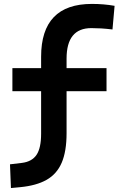

<svg xmlns="http://www.w3.org/2000/svg" viewBox="-20 -723 626 976"><path d="M189 -175.8V-434.6Q189 -703.1 447.3 -703.1Q507.3 -703.1 562.5 -693.4L551.8 -573.2Q519 -577.1 493.7 -578.6Q468.3 -580.1 444.3 -580.1Q318.4 -580.1 318.4 -425.3V-175.8ZM35.6 232.9 30.8 112.3 91.8 105Q142.6 98.6 165.8 64Q189 29.3 189 -43V-187.5H318.4V-45.9Q318.4 46.4 293.7 104Q269 161.6 216.8 191.2Q164.6 220.7 82 228.5ZM43 -259.3V-376.5H521.5V-259.3Z"/></svg>

Font: Cascadia Mono PL
Style: Regular
Weight: 400
Monospace: yes
Designer: Aaron Bell
Foundry: Saja Typeworks
Version: Version 2102.003